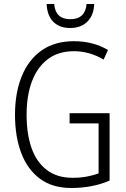

<svg xmlns="http://www.w3.org/2000/svg" viewBox="-20 -930 630 960"><path d="M328 -364H528V-27Q484 -8 435.5 1Q387 10 337 10Q242 10 179.5 -36.5Q117 -83 86 -165.5Q55 -248 55 -356Q55 -465 88.5 -548Q122 -631 187.5 -677.5Q253 -724 350 -724Q396 -724 438.5 -713.5Q481 -703 520 -680L498 -632Q461 -654 424 -664Q387 -674 350 -674Q272 -674 219.5 -634.5Q167 -595 140 -524Q113 -453 113 -356Q113 -261 137.5 -190.5Q162 -120 213.5 -80.5Q265 -41 343 -41Q381 -41 413.5 -47Q446 -53 473 -63V-313H328ZM451 -910Q449 -854 417 -822Q385 -790 331 -790Q278 -790 247 -820.5Q216 -851 213 -910H251Q257 -834 332 -834Q406 -834 413 -910Z"/></svg>

Font: Noto Sans Sinhala UI Condensed Light
Style: Regular
Weight: 300
Width: 3
Designer: Jelle Bosma - Monotype Design Team
Foundry: Monotype Imaging Inc.
Version: Version 2.006; ttfautohint (v1.8.4.7-5d5b)